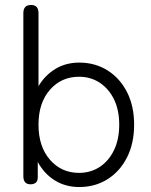

<svg xmlns="http://www.w3.org/2000/svg" viewBox="-20 -742 608 773"><path d="M299 11Q244 11 201 -15.5Q158 -42 132 -90V-28Q132 -13 124 -6.5Q116 0 103 0Q74 0 74 -33V-689Q74 -722 105 -722Q135 -722 135 -689V-395Q161 -439 203 -464.5Q245 -490 299 -490Q363 -490 413 -458.5Q463 -427 491.5 -371Q520 -315 520 -240Q520 -165 491.5 -108.5Q463 -52 413 -20.5Q363 11 299 11ZM298 -46Q345 -46 381.5 -70Q418 -94 439 -137.5Q460 -181 460 -240Q460 -299 439 -342Q418 -385 381.5 -409Q345 -433 298 -433Q227 -433 181 -380.5Q135 -328 135 -240Q135 -152 181 -99Q227 -46 298 -46Z"/></svg>

Font: Shin Retro Maru Gothic Regular
Style: Regular
Weight: 400
Designer: Iose
Foundry: Typographish
Version: Version 1.002